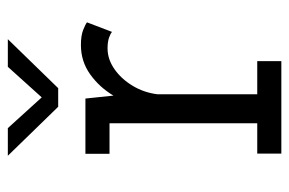

<svg xmlns="http://www.w3.org/2000/svg" viewBox="-144 -594 738 490"><g transform="rotate(-90 225.0 -349.0)"><path d="M78 0V-61.5H155.5V-438.5H77.5V-500H218.5L226 -428.5Q247.5 -464.5 280.5 -488Q313.5 -511.5 355 -511.5Q379 -511.5 393.5 -505.8Q408 -500 413 -496L388.5 -432Q385.5 -435.5 374.5 -439.5Q363.5 -443.5 346.5 -443.5Q319 -443.5 294 -426.2Q269 -409 251.5 -380.2Q234 -351.5 229.5 -317V-61.5H314V0ZM72.5 -698H143L221.5 -611.5L299.5 -698H370L245 -569.5H197.5Z"/></g></svg>

Font: Trispace Condensed Light
Style: Regular
Weight: 300
Width: 3
Designer: Tyler Finck
Foundry: Etcetera Type Company
Version: Version 1.210; ttfautohint (v1.8.3)